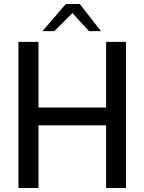

<svg xmlns="http://www.w3.org/2000/svg" viewBox="-20 -948 728 968"><path d="M73 0V-737H174V-406H515V-737H615V0H515V-316H174V0ZM194 -791 312 -928H382L489 -791H429L345 -882L254 -791Z"/></svg>

Font: Exo Thin Medium
Style: Regular
Weight: 500
Version: Version 2.000